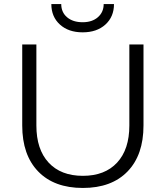

<svg xmlns="http://www.w3.org/2000/svg" viewBox="-20 -920 820 950"><path d="M390 10Q248 10 169 -71.5Q90 -153 90 -299V-700H160V-299Q160 -181 220.5 -115.5Q281 -50 390 -50Q499 -50 559.5 -115.5Q620 -181 620 -299V-700H690V-299Q690 -153 611 -71.5Q532 10 390 10ZM389 -760Q319 -760 276.5 -798.5Q234 -837 234 -900H283Q283 -859 312 -834.5Q341 -810 389 -810Q436 -810 464.5 -835Q493 -860 493 -900H544Q544 -837 501.5 -798.5Q459 -760 389 -760Z"/></svg>

Font: Goli Light
Style: Regular
Weight: 300
Designer: jaikishan Patel
Foundry: MagicType
Version: Version 1.000